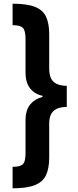

<svg xmlns="http://www.w3.org/2000/svg" viewBox="-20 -852 420 1038"><path d="M341 -274Q295 -274 270.5 -253Q246 -232 246 -184V0Q246 59 228.5 95.5Q211 132 168 149Q125 166 48 166V50Q88 50 103 36.5Q118 23 118 -25V-201Q118 -257 143.5 -287.5Q169 -318 210 -328V-334Q168 -343 143 -374Q118 -405 118 -460V-641Q118 -688 103 -702Q88 -716 48 -716V-832Q126 -832 169 -815Q212 -798 229 -761.5Q246 -725 246 -667V-483Q246 -430 270.5 -409Q295 -388 341 -388Z"/></svg>

Font: Noto Sans Gurmukhi ExtraCondensed ExtraBold
Style: Regular
Weight: 800
Width: 2
Designer: Jelle Bosma - Monotype Design Team
Foundry: Monotype Imaging Inc.
Version: Version 2.004; ttfautohint (v1.8.4.7-5d5b)